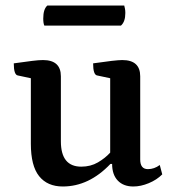

<svg xmlns="http://www.w3.org/2000/svg" viewBox="-20 -665 634 697"><path d="M208 12Q152 12 122 -25.5Q92 -63 92 -143V-381L45 -391Q30 -393 30 -435Q73 -441 97 -444Q121 -447 136 -447Q201 -447 201 -388V-152Q201 -60 275 -60Q309 -60 335.5 -75.5Q362 -91 380 -111V-381L333 -391Q318 -393 318 -435Q400 -447 424 -447Q489 -447 489 -388V-86Q489 -51 517 -51Q540 -51 560 -66L569 -32Q549 -12 520 0Q491 12 464 12Q428 12 407.5 -9.5Q387 -31 387 -70H381Q303 12 208 12ZM419 -572H141Q137 -580 137 -598Q137 -632 152 -645H431Q432 -641 433.5 -634Q435 -627 435 -618Q435 -586 419 -572Z"/></svg>

Font: Petrona SemiBold
Style: Regular
Weight: 600
Designer: Ringo R. Seeber
Foundry: Ringo R. Seeber
Version: Version 2.001; ttfautohint (v1.8.3)